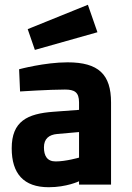

<svg xmlns="http://www.w3.org/2000/svg" viewBox="-20 -773 551 804"><path d="M311 -113C311 -113 256 -97 213 -97C177 -97 164 -121 164 -156C164 -192 185 -209 220 -212L311 -220ZM445 -344C445 -461 393 -512 263 -512C167 -512 60 -483 60 -483L64 -390C64 -390 186 -398 252 -398C292 -398 311 -387 311 -344V-313L204 -305C94 -297 29 -265 29 -152C29 -46 79 11 184 11C259 11 311 -14 311 -14C311 -13 311 0 311 0H445V-344ZM126 -564 388 -638 348 -753 96 -651Z"/></svg>

Font: RazerF5
Style: Bold
Weight: 700
Foundry: Razer Inc.
Version: Version 2